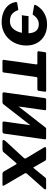

<svg xmlns="http://www.w3.org/2000/svg" viewBox="850 -1431 591 2331"><g transform="rotate(90 1145.5 -265.5)"><path d="M247.9 10Q184.7 10 132.5 -10.3Q80.3 -30.7 46.8 -68.9Q13.3 -107.1 4.9 -160.1Q4 -176.7 14.3 -178.6L90.6 -191.2Q97.2 -192.5 101.2 -189.9Q105.3 -187.3 108.4 -176.2Q123.3 -137.7 153.5 -114.2Q183.6 -90.7 238.7 -90.7Q289.2 -90.7 321.2 -121.8Q353.3 -152.9 368.9 -200.6Q384.5 -248.4 384.5 -297.9Q384.5 -369.9 357.1 -405.5Q329.7 -441 274.9 -441Q240.4 -441 212.2 -423.9Q183.9 -406.9 164.3 -377Q160.6 -370.4 157.1 -368.1Q153.6 -365.8 147 -367.1L51.5 -383.4Q39.5 -385.4 38.8 -391.5Q38.1 -397.5 41.8 -405.5Q59.1 -439.5 91.3 -470.6Q123.5 -501.6 170.4 -521.5Q217.2 -541.4 278 -541.4Q354.3 -541.4 411.5 -509.7Q468.7 -478 500.7 -421.7Q532.7 -365.4 532.7 -291.6Q532.7 -228.2 511.7 -173.4Q490.7 -118.6 452.7 -77.4Q414.8 -36.1 362.4 -13.1Q310 10 247.9 10ZM164.8 -236.2 173.1 -291.4Q174.8 -302.8 174 -309.6Q173.2 -316.4 176.5 -316.4L445.8 -315.7L434.1 -236.2H189.8Q179.4 -236.9 172.6 -234.9Q165.8 -232.9 164.8 -236.2Z M1060.8 -423.7H928.8Q918.2 -423.7 915.8 -412.5L860.2 -15.3Q859.2 0 841.1 0H719.8Q704.5 0 706.9 -17.4L761.8 -408.9Q762.8 -416.5 760.6 -420.1Q758.4 -423.7 750.8 -423.7H618.9Q600.3 -423.7 602.4 -441.1L613.3 -514.7Q614.6 -530 632.4 -530L1077.9 -530.7Q1094.9 -530.7 1093.6 -515.4L1082.7 -441.1Q1080.6 -423.7 1060.8 -423.7Z M1317.4 -512.9 1249 -24.1Q1245.8 0 1219.1 0H1120.6Q1107.9 0 1104.1 -4.9Q1100.4 -9.7 1101.4 -20.7L1170.5 -510.7Q1172.9 -530 1189.1 -530H1304.4Q1319.8 -530 1317.4 -512.9ZM1671.3 -512.9 1602.9 -24.1Q1601.1 -10.7 1594.2 -5.4Q1587.2 0 1572.8 0H1474.5Q1461.8 0 1458 -4.9Q1454.3 -9.7 1455.3 -20.7L1524.4 -510.7Q1526.8 -530 1543 -530H1658.3Q1673.7 -530 1671.3 -512.9ZM1528.5 -522.7 1602.4 -469.1 1241.7 -6.3 1168.1 -60.9Z M2225.8 -30.2Q2237.2 -11.1 2235.6 -5.6Q2234.1 0 2217 0H2091.7Q2079.9 0 2071.9 -5.9Q2063.9 -11.8 2060.1 -19.5L1977.4 -163Q1970.8 -174.4 1966 -172Q1961.3 -169.6 1951.3 -158.2L1826.1 -11.8Q1820.1 -4.1 1808.9 -2.1Q1797.7 0 1785.6 0H1696.4Q1679.8 0 1679.6 -11Q1679.5 -22 1699.3 -44.2L1893.1 -254.3Q1901.6 -263.6 1903.7 -270.1Q1905.8 -276.6 1901.6 -285.6L1769.3 -506.3Q1764 -515 1766.7 -522.5Q1769.3 -530 1782.6 -530H1904.8Q1918.3 -530 1925.3 -524.6Q1932.3 -519.2 1935.5 -510.5L2010.5 -378.8Q2013.9 -372.7 2018.2 -375.7Q2022.6 -378.7 2027.3 -386.5L2135.1 -518.2Q2141.3 -526.9 2147.8 -528.4Q2154.2 -530 2167.7 -530H2265.3Q2280.3 -530 2279.6 -520.9Q2279 -511.9 2271.7 -503.2L2092.8 -301.4Q2084.5 -292.4 2082.6 -286.1Q2080.8 -279.8 2085.2 -270.8L2225.8 -30.2Z"/></g></svg>

Font: Libre Franklin Thin
Style: Italic
Weight: 100
Italic angle: -8°
Designer: Pablo Impallari, Rodrigo Fuenzalida, Nhung Nguyen
Foundry: Impallari Type
Version: Version 3.000